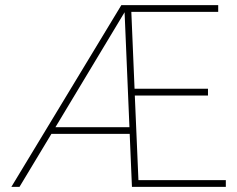

<svg xmlns="http://www.w3.org/2000/svg" viewBox="-20 -731 927 751"><path d="M863.3 -26.4V0H496.1L487.3 -207.5H181.2L56.2 0H24.4L454.6 -710.9H833.5V-684.6H493.7L506.3 -383.8H793.5V-357.4H507.3L521.5 -26.4ZM196.8 -233.4H486.3L467.3 -683.1Z"/></svg>

Font: Vazirmatn UI Thin
Style: Regular
Weight: 100
Designer: Saber Rastikerdar
Foundry: Saber Rastikerdar
Version: Version 33.003